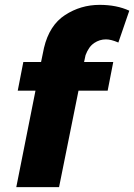

<svg xmlns="http://www.w3.org/2000/svg" viewBox="-20 -770 552 790"><path d="M223 0H47L126 -397H53L76 -515H149L161 -573Q183 -666 247.5 -708Q312 -750 390 -750Q460 -750 512 -726L467 -595Q437 -608 416 -608Q390 -608 367.5 -593Q345 -578 332 -543L326 -515H446L423 -397H303Z"/></svg>

Font: Argentum Novus
Style: Bold Italic
Weight: 700
Designer: Julieta Ulanovsky (font) & Cristiano Sobral (main changes)
Foundry: Julieta Ulanovsky (font) & Cristiano Sobral (main changes)
Version: Version 3.00;November 27, 2020;FontCreator 13.0.0.2655 64-bi